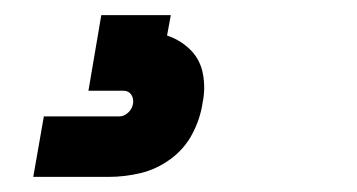

<svg xmlns="http://www.w3.org/2000/svg" viewBox="-20 -20 472 254"><path d="M24 214H124Q145 214 166 209Q187 204 205.5 190.5Q224 177 234.5 157Q245 137 248 116Q252 97 248.5 78Q245 59 232 46Q219 33 201 27L206 0H114L97 100H143Q150 100 153.5 105Q157 110 156 117Q155 124 149.5 129Q144 134 138 134H38Z"/></svg>

Font: Iosevka Sparkle Medium
Style: Italic
Weight: 500
Italic angle: -9°
Designer: Belleve Invis
Foundry: Belleve Invis
Version: Version 4.5.0; ttfautohint (v1.8.3)